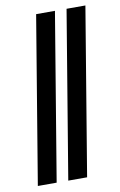

<svg xmlns="http://www.w3.org/2000/svg" viewBox="-83 -771 514 819"><g transform="rotate(-10 173.5 -361.5)"><path d="M214.8 -723.1 94.7 0H13.2L133.3 -723.1ZM346.7 -723.1 226.6 0H145L265.1 -723.1Z"/></g></svg>

Font: Inter Tight Medium
Style: Italic
Weight: 500
Italic angle: -9.39999°
Designer: Rasmus Andersson
Foundry: rsms
Version: Version 3.004